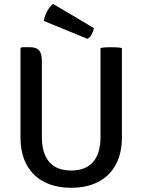

<svg xmlns="http://www.w3.org/2000/svg" viewBox="-20 -922 709 956"><path d="M587 -240Q587 -157 555.8 -100.8Q524.5 -44.5 467.8 -15.8Q411 13 334 13Q257.5 13 201 -15.8Q144.5 -44.5 113.2 -100.8Q82 -157 82 -240V-681L88 -687H129Q161.5 -687 175 -670.8Q188.5 -654.5 188.5 -619.5V-240Q188.5 -158 225.5 -115.5Q262.5 -73 334 -73Q406.5 -73 443.5 -115.5Q480.5 -158 480.5 -240V-683Q492.5 -685.5 506.5 -686.2Q520.5 -687 532.5 -687Q544.5 -687 559.8 -686.2Q575 -685.5 587 -683ZM244.5 -902.5Q234.5 -895.5 224.5 -881.8Q214.5 -868 207.5 -851.2Q200.5 -834.5 198.5 -817.5L416 -728.5Q429.5 -736.5 437 -752Q444.5 -767.5 447.5 -782Z"/></svg>

Font: Signika
Style: Regular
Weight: 400
Designer: Anna Giedry
Foundry: Anna Giedry
Version: Version 2.001